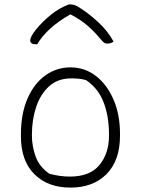

<svg xmlns="http://www.w3.org/2000/svg" viewBox="-20 -842 640 872"><path d="M300 -536Q365 -536 415.5 -497Q466 -458 495.5 -390Q525 -322 525 -234V-226Q525 -113 464 -51.5Q403 10 300 10Q197 10 136 -51Q75 -112 75 -223V-231Q75 -326 105 -394.5Q135 -463 186 -499.5Q237 -536 300 -536ZM303 -486Q243 -486 203.5 -450.5Q164 -415 144.5 -357Q125 -299 125 -231V-225Q125 -179 141.5 -132Q158 -85 204 -53Q252 -40 297 -40Q389 -40 432 -93Q475 -146 475 -225V-231Q475 -314 450.5 -377.5Q426 -441 371 -478Q355 -483 338 -484.5Q321 -486 303 -486ZM293 -822H302Q309 -822 320 -818.5Q331 -815 357 -797Q387 -777 427.5 -740Q468 -703 496 -653Q484 -644 467 -644Q458 -644 451.5 -649Q445 -654 432 -670Q407 -700 377 -726Q347 -752 300 -777Q245 -746 207.5 -711.5Q170 -677 149 -641H143Q128 -641 122.5 -646Q117 -651 117 -659Q117 -665 123.5 -678.5Q130 -692 146 -711Q175 -746 212.5 -776Q250 -806 293 -822Z"/></svg>

Font: Recursive Mn Csl St Lt
Style: Regular
Weight: 300
Monospace: yes
Version: Version 1.079;hotconv 1.0.112;makeotfexe 2.5.65598; ttfautoh